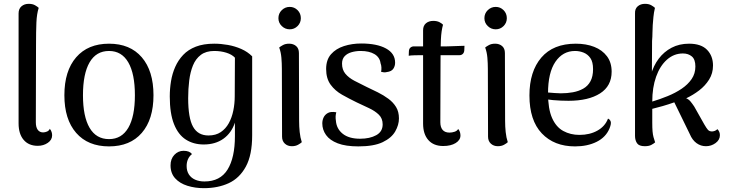

<svg xmlns="http://www.w3.org/2000/svg" viewBox="-20 -751 3802 1002"><path d="M177 10Q130 10 103.5 -21Q77 -52 77 -107V-681Q77 -705 92 -718Q107 -731 130 -731Q150 -731 163 -723.5Q176 -716 182 -710Q172 -679 170 -634Q168 -589 168 -515L167 -113Q167 -87 177 -73.5Q187 -60 205 -60Q215 -60 225.5 -64.5Q236 -69 240 -79Q247 -70 249.5 -61.5Q252 -53 252 -45Q252 -21 229.5 -5.5Q207 10 177 10Z M549 13Q439 13 377.5 -57.5Q316 -128 316 -254Q316 -381 377.5 -452Q439 -523 549 -523Q659 -523 720 -452Q781 -381 781 -254Q781 -128 720 -57.5Q659 13 549 13ZM549 -25Q615 -25 649.5 -84Q684 -143 684 -254Q684 -366 649.5 -425.5Q615 -485 549 -485Q482 -485 447.5 -425.5Q413 -366 413 -254Q413 -143 447.5 -84Q482 -25 549 -25Z M1044 231Q998 231 958 218.5Q918 206 894 179.5Q870 153 870 112Q870 78 890 57Q910 36 938 36Q969 36 982 53Q968 64 961 80Q954 96 954 115Q954 141 965.5 159Q977 177 998 186.5Q1019 196 1047 196Q1129 196 1167.5 134Q1206 72 1206 -41Q1206 -55 1206 -74Q1206 -93 1206 -111Q1188 -57 1146 -27Q1104 3 1043 3Q990 3 950 -22.5Q910 -48 888 -103.5Q866 -159 866 -248Q866 -288 872.5 -327.5Q879 -367 894.5 -402Q910 -437 936 -464.5Q962 -492 1002 -507.5Q1042 -523 1098 -523Q1133 -523 1169.5 -516.5Q1206 -510 1239 -495.5Q1272 -481 1296 -457V-45Q1296 58 1263 118.5Q1230 179 1173.5 205Q1117 231 1044 231ZM1068 -44Q1106 -44 1132 -61.5Q1158 -79 1174 -108Q1190 -137 1197.5 -173.5Q1205 -210 1205 -248L1206 -450Q1190 -467 1161 -476Q1132 -485 1098 -485Q1055 -485 1028 -464.5Q1001 -444 987 -409.5Q973 -375 967.5 -331Q962 -287 962 -239Q962 -135 987.5 -89.5Q1013 -44 1068 -44Z M1492 -598Q1468 -598 1450.5 -615Q1433 -632 1433 -656Q1433 -681 1450.5 -698Q1468 -715 1492 -715Q1516 -715 1533 -698Q1550 -681 1550 -656Q1550 -632 1533 -615Q1516 -598 1492 -598ZM1541 -120Q1541 -91 1544 -62Q1547 -33 1555 -9Q1549 -3 1535.5 4.5Q1522 12 1503 12Q1481 12 1466.5 -1.5Q1452 -15 1452 -38L1451 -391Q1451 -421 1448.5 -450Q1446 -479 1437 -503Q1444 -509 1457 -516Q1470 -523 1489 -523Q1511 -523 1525.5 -510.5Q1540 -498 1540 -474Z M1850 13Q1784 13 1742.5 -3Q1701 -19 1681.5 -46.5Q1662 -74 1662 -107Q1662 -124 1669 -138.5Q1676 -153 1691.5 -161.5Q1707 -170 1735 -165Q1732 -154 1731.5 -143.5Q1731 -133 1733 -121Q1736 -79 1768.5 -53Q1801 -27 1859 -27Q1910 -27 1943.5 -45.5Q1977 -64 1977 -102Q1977 -133 1957 -152.5Q1937 -172 1906 -186.5Q1875 -201 1841 -217Q1802 -236 1765.5 -256.5Q1729 -277 1705.5 -309Q1682 -341 1682 -391Q1682 -439 1707.5 -468Q1733 -497 1775 -510.5Q1817 -524 1865 -524Q1947 -524 1994.5 -498Q2042 -472 2042 -424Q2042 -406 2032.5 -392Q2023 -378 1999 -375Q1991 -373 1984 -373.5Q1977 -374 1969 -376Q1971 -387 1970.5 -399Q1970 -411 1966 -421Q1962 -452 1934.5 -468.5Q1907 -485 1862 -485Q1837 -485 1814.5 -478.5Q1792 -472 1778.5 -457.5Q1765 -443 1765 -419Q1765 -387 1782.5 -366Q1800 -345 1829.5 -329.5Q1859 -314 1892 -298Q1922 -284 1952 -269Q1982 -254 2007 -235.5Q2032 -217 2047 -192.5Q2062 -168 2062 -133Q2062 -99 2042.5 -65Q2023 -31 1977 -9Q1931 13 1850 13Z M2293 11Q2243 11 2215.5 -20Q2188 -51 2188 -106V-593Q2188 -617 2203 -629.5Q2218 -642 2241 -642Q2261 -642 2274 -635Q2287 -628 2292 -622Q2283 -590 2281 -545.5Q2279 -501 2279 -427L2278 -113Q2278 -87 2290 -73Q2302 -59 2326 -59Q2339 -59 2352.5 -63.5Q2366 -68 2371 -78Q2378 -70 2380.5 -61Q2383 -52 2383 -44Q2383 -20 2358 -4.5Q2333 11 2293 11ZM2113 -460 2114 -485Q2115 -497 2122.5 -503Q2130 -509 2140 -509H2312Q2316 -509 2329 -509.5Q2342 -510 2358 -510.5Q2374 -511 2387 -511.5Q2400 -512 2404 -512L2403 -488Q2402 -476 2395 -469.5Q2388 -463 2378 -463H2173Q2163 -463 2143 -462.5Q2123 -462 2113 -460Z M2567 -598Q2543 -598 2525.5 -615Q2508 -632 2508 -656Q2508 -681 2525.5 -698Q2543 -715 2567 -715Q2591 -715 2608 -698Q2625 -681 2625 -656Q2625 -632 2608 -615Q2591 -598 2567 -598ZM2616 -120Q2616 -91 2619 -62Q2622 -33 2630 -9Q2624 -3 2610.5 4.5Q2597 12 2578 12Q2556 12 2541.5 -1.5Q2527 -15 2527 -38L2526 -391Q2526 -421 2523.5 -450Q2521 -479 2512 -503Q2519 -509 2532 -516Q2545 -523 2564 -523Q2586 -523 2600.5 -510.5Q2615 -498 2615 -474Z M2981 13Q2872 13 2807.5 -55Q2743 -123 2743 -253Q2743 -378 2805 -450.5Q2867 -523 2985 -523Q3039 -523 3081 -506.5Q3123 -490 3147.5 -457.5Q3172 -425 3172 -377Q3172 -302 3111.5 -263.5Q3051 -225 2947 -225Q2906 -225 2866.5 -228.5Q2827 -232 2785 -241L2787 -275Q2812 -271 2843 -268Q2874 -265 2907 -264Q2940 -264 2970 -269.5Q3000 -275 3024 -288.5Q3048 -302 3061.5 -327Q3075 -352 3075 -390Q3075 -428 3061 -448Q3047 -468 3025.5 -476.5Q3004 -485 2981 -485Q2917 -485 2878.5 -428.5Q2840 -372 2840 -264Q2840 -183 2861 -135.5Q2882 -88 2919.5 -67.5Q2957 -47 3004 -47Q3058 -47 3098 -69.5Q3138 -92 3153 -132Q3163 -128 3167 -117Q3171 -106 3161 -81Q3142 -35 3094 -11Q3046 13 2981 13Z M3345 12Q3315 12 3304.5 -3.5Q3294 -19 3294 -42V-681Q3293 -705 3308 -718Q3323 -731 3346 -731Q3366 -731 3379 -723.5Q3392 -716 3398 -710Q3392 -684 3390 -662Q3388 -640 3386.5 -620.5Q3385 -601 3385 -580.5Q3385 -560 3383 -537L3382 -350L3376 -358Q3390 -408 3417.5 -444.5Q3445 -481 3485 -502Q3525 -523 3576 -523Q3639 -523 3670 -491Q3701 -459 3701 -409Q3701 -368 3680.5 -335.5Q3660 -303 3628.5 -279Q3597 -255 3561 -238Q3574 -233 3583.5 -221.5Q3593 -210 3603 -195L3656 -101Q3667 -82 3674.5 -73.5Q3682 -65 3696 -65Q3701 -65 3709 -67.5Q3717 -70 3724 -77Q3731 -70 3734 -62Q3737 -54 3737 -46Q3737 -21 3714.5 -4.5Q3692 12 3664 12Q3637 12 3615 -4Q3593 -20 3580 -51L3499 -217Q3468 -206 3438.5 -197.5Q3409 -189 3384 -183Q3384 -140 3384 -111.5Q3384 -83 3385.5 -65.5Q3387 -48 3390.5 -35.5Q3394 -23 3399 -8Q3391 -1 3378.5 5.5Q3366 12 3345 12ZM3384 -221Q3424 -233 3464.5 -249.5Q3505 -266 3537.5 -288Q3570 -310 3589.5 -338.5Q3609 -367 3609 -404Q3609 -441 3590.5 -456.5Q3572 -472 3544 -472Q3497 -472 3460.5 -439.5Q3424 -407 3404 -350.5Q3384 -294 3384 -221Z"/></svg>

Font: Arima Thin Medium
Style: Regular
Weight: 500
Version: Version 1.100